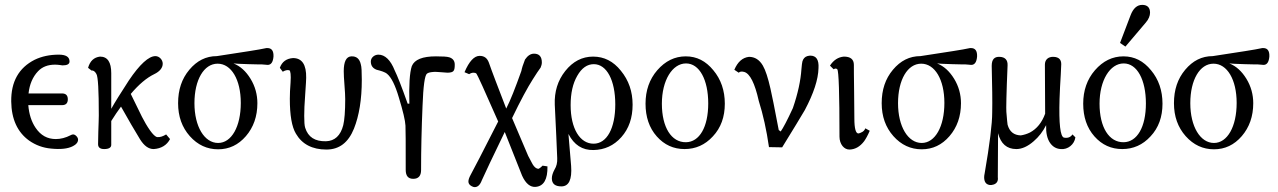

<svg xmlns="http://www.w3.org/2000/svg" viewBox="-20 -605 5240 787"><path d="M300 -33C300 -42 289 -54 280 -54C277 -54 273 -53 270 -51C249 -40 228 -35 209 -35C174 -35 147 -50 126 -81C109 -106 99 -137 96 -174H234C250 -174 258 -182 258 -198C258 -214 250 -222 234 -222H97C101 -259 114 -290 136 -313C153 -331 176 -340 206 -340C218 -340 236 -337 236 -337C255 -337 265 -342 265 -353C265 -372 250 -381 221 -381C184 -381 151 -374 122 -360C57 -327 25 -270 26 -189C27 -116 52 -63 99 -29C126 -10 156 1 189 4C228 8 258 5 279 -6C293 -13 300 -22 300 -33Z M661 -54C648 -46 636 -42 625 -43C609 -44 581 -89 562 -126L516 -220C549 -259 581 -286 612 -301C635 -312 647 -327 647 -344C647 -360 633 -375 617 -375C590 -375 553 -342 508 -275C475 -224 451 -186 436 -159V-305C436 -350 421 -373 390 -373C365 -370 349 -355 341 -327L355 -316C362 -317 369 -313 375 -302C382 -291 385 -235 385 -132C385 -118 384 -96 383 -65C382 -34 382 -17 382 -14C382 -1 390 6 407 6C426 6 436 0 436 -11V-109C450 -131 463 -151 476 -168C507 -113 533 -68 554 -34C571 -7 589 6 610 6C641 4 664 -10 677 -35Z M1101 -373C1102 -396 1094 -408 1076 -408C1073 -408 1070 -408 1067 -407C1046 -402 980 -392 869 -375C824 -375 787 -356 756 -319C725 -282 710 -237 710 -182C710 -128 726 -83 758 -47C790 -11 829 7 874 7C919 7 957 -11 988 -47C1019 -83 1035 -128 1035 -182C1035 -217 1026 -251 1007 -282C988 -313 965 -334 937 -345C944 -344 964 -343 999 -342C1028 -341 1046 -341 1053 -341C1058 -341 1073 -339 1077 -339C1091 -339 1099 -350 1101 -373ZM967 -183C967 -86 929 -19 874 -19C818 -19 777 -86 777 -182C777 -278 816 -344 872 -344C928 -344 967 -279 967 -183Z M1463 -278C1463 -311 1462 -332 1459 -341C1454 -364 1441 -375 1420 -374C1399 -373 1389 -352 1389 -313C1389 -300 1390 -281 1392 -256C1394 -231 1395 -212 1395 -199C1395 -148 1392 -113 1387 -92C1376 -49 1352 -27 1316 -26C1271 -25 1243 -43 1231 -81C1228 -90 1227 -107 1227 -130C1227 -151 1228 -180 1231 -218C1234 -259 1235 -281 1235 -286C1236 -340 1218 -367 1181 -367C1154 -365 1136 -352 1127 -327L1139 -311C1149 -317 1158 -319 1166 -317C1171 -314 1173 -298 1171 -267C1169 -242 1168 -219 1168 -200C1168 -133 1176 -85 1193 -57C1218 -14 1260 8 1318 8C1371 8 1408 -21 1431 -78C1452 -131 1463 -197 1463 -278Z M1844 -340C1844 -355 1837 -365 1822 -370C1813 -373 1794 -374 1767 -374C1712 -374 1679 -361 1668 -334C1659 -307 1656 -256 1658 -180H1651C1626 -251 1608 -296 1598 -316C1581 -359 1558 -381 1531 -381C1515 -381 1500 -369 1500 -353C1500 -336 1508 -325 1524 -319C1540 -315 1558 -310 1567 -302C1584 -288 1600 -256 1615 -205C1632 -149 1641 -111 1642 -90C1643 -77 1643 -17 1643 91C1643 116 1653 128 1674 128C1695 128 1706 116 1706 92C1706 10 1708 -78 1712 -172C1715 -252 1721 -296 1730 -303C1735 -307 1743 -309 1755 -310C1763 -311 1774 -310 1788 -309C1803 -308 1812 -307 1815 -307C1839 -308 1844 -313 1844 -340Z M2176 161C2209 158 2225 130 2224 77L2204 74C2195 83 2189 87 2186 87C2178 86 2170 80 2163 68L2145 34L2079 -121C2114 -194 2143 -247 2164 -280C2177 -301 2188 -317 2196 -328C2199 -335 2201 -342 2201 -349C2201 -373 2190 -385 2169 -385C2155 -385 2143 -377 2132 -361C2124 -341 2119 -325 2117 -314C2092 -244 2072 -193 2055 -160C2020 -251 1996 -313 1984 -348C1977 -367 1965 -376 1946 -376C1924 -376 1903 -354 1884 -309L1903 -301C1909 -305 1915 -307 1921 -307C1926 -307 1930 -306 1933 -303C1936 -300 1966 -235 2022 -107C1957 21 1919 94 1909 112C1903 123 1900 132 1900 139C1900 147 1904 153 1913 158C1918 161 1922 162 1926 162C1938 162 1948 153 1955 134C1968 105 1999 39 2049 -64L2120 115C2135 148 2154 163 2176 161Z M2573 -176C2573 -230 2557 -276 2525 -315C2494 -354 2456 -373 2411 -373C2366 -373 2328 -353 2297 -314C2266 -275 2252 -229 2254 -176C2259 -79 2262 -6 2264 43C2265 62 2261 77 2253 90C2246 103 2242 115 2242 126C2242 148 2255 159 2281 159C2312 159 2325 131 2321 75L2310 -56C2333 -11 2367 11 2413 10C2458 9 2496 -8 2527 -43C2558 -78 2573 -122 2573 -176ZM2502 -177C2502 -80 2468 -16 2413 -16C2357 -16 2319 -78 2319 -174C2319 -223 2328 -263 2346 -294C2364 -326 2387 -342 2414 -342C2467 -342 2502 -276 2502 -177Z M2951 -180C2951 -234 2935 -280 2904 -317C2873 -355 2836 -374 2791 -374C2746 -374 2707 -355 2674 -317C2642 -280 2626 -234 2626 -180C2626 -126 2641 -81 2672 -46C2703 -11 2741 6 2786 6C2831 6 2870 -11 2902 -46C2935 -81 2951 -126 2951 -180ZM2883 -181C2883 -84 2847 -23 2792 -22C2732 -21 2693 -83 2693 -180C2693 -276 2736 -345 2792 -345C2847 -345 2883 -278 2883 -181Z M3335 -326C3337 -360 3326 -377 3301 -377C3298 -377 3294 -376 3289 -375C3279 -372 3272 -364 3269 -353C3268 -348 3266 -337 3265 -321C3262 -276 3251 -223 3230 -162C3207 -112 3190 -80 3180 -66L3172 -72C3155 -163 3143 -220 3138 -242C3128 -286 3118 -317 3107 -336C3093 -360 3074 -372 3050 -372C3024 -369 3004 -352 2990 -319L3008 -307C3013 -312 3020 -313 3031 -310C3054 -303 3074 -264 3090 -192C3108 -135 3122 -72 3132 -2L3186 -1C3231 -74 3262 -125 3279 -154C3315 -222 3334 -279 3335 -326Z M3527 -79C3524 -71 3518 -65 3510 -62C3507 -60 3503 -59 3499 -58C3488 -57 3482 -78 3482 -119C3482 -127 3482 -163 3481 -227C3480 -291 3480 -328 3480 -339C3480 -362 3466 -373 3439 -373C3416 -371 3397 -359 3382 -336L3397 -321C3403 -325 3408 -325 3412 -321C3418 -314 3421 -222 3421 -45C3421 -14 3440 9 3463 8C3486 7 3505 -4 3522 -26C3529 -36 3537 -50 3545 -69Z M3985 -373C3986 -396 3978 -408 3960 -408C3957 -408 3954 -408 3951 -407C3930 -402 3864 -392 3753 -375C3708 -375 3671 -356 3640 -319C3609 -282 3594 -237 3594 -182C3594 -128 3610 -83 3642 -47C3674 -11 3713 7 3758 7C3803 7 3841 -11 3872 -47C3903 -83 3919 -128 3919 -182C3919 -217 3910 -251 3891 -282C3872 -313 3849 -334 3821 -345C3828 -344 3848 -343 3883 -342C3912 -341 3930 -341 3937 -341C3942 -341 3957 -339 3961 -339C3975 -339 3983 -350 3985 -373ZM3851 -183C3851 -86 3813 -19 3758 -19C3702 -19 3661 -86 3661 -182C3661 -278 3700 -344 3756 -344C3812 -344 3851 -279 3851 -183Z M4376 -54C4368 -42 4356 -38 4341 -41C4326 -45 4320 -98 4323 -199C4324 -232 4326 -265 4328 -298C4329 -326 4330 -341 4330 -342C4330 -361 4320 -371 4299 -372C4276 -373 4263 -360 4263 -340L4264 -139C4251 -103 4230 -77 4202 -62C4190 -56 4177 -52 4164 -50C4136 -51 4118 -65 4110 -94C4109 -97 4108 -114 4105 -147C4104 -157 4105 -220 4110 -337C4111 -359 4100 -371 4078 -372C4057 -373 4045 -363 4045 -335C4047 -254 4048 -190 4047 -144C4047 -98 4037 -15 4016 106C4015 111 4014 116 4014 121C4014 140 4021 150 4035 153C4042 154 4049 153 4054 151C4067 146 4072 136 4070 121L4071 -59C4082 -16 4107 6 4146 6C4169 6 4193 -5 4217 -26C4238 -44 4255 -66 4268 -92C4267 -61 4272 -36 4285 -18C4296 -3 4310 5 4328 6C4357 9 4384 -13 4388 -42Z M4745 -180C4745 -234 4729 -280 4698 -317C4667 -355 4630 -374 4585 -374C4540 -374 4501 -355 4468 -317C4436 -280 4420 -234 4420 -180C4420 -126 4435 -81 4466 -46C4497 -11 4535 6 4580 6C4625 6 4664 -11 4696 -46C4729 -81 4745 -126 4745 -180ZM4677 -181C4677 -84 4641 -23 4586 -22C4526 -21 4487 -83 4487 -180C4487 -276 4530 -345 4586 -345C4641 -345 4677 -278 4677 -181ZM4694 -553C4694 -574 4683 -585 4662 -585C4641 -585 4625 -571 4614 -542L4571 -429L4593 -414L4677 -513C4688 -526 4694 -540 4694 -553Z M5183 -373C5184 -396 5176 -408 5158 -408C5155 -408 5152 -408 5149 -407C5128 -402 5062 -392 4951 -375C4906 -375 4869 -356 4838 -319C4807 -282 4792 -237 4792 -182C4792 -128 4808 -83 4840 -47C4872 -11 4911 7 4956 7C5001 7 5039 -11 5070 -47C5101 -83 5117 -128 5117 -182C5117 -217 5108 -251 5089 -282C5070 -313 5047 -334 5019 -345C5026 -344 5046 -343 5081 -342C5110 -341 5128 -341 5135 -341C5140 -341 5155 -339 5159 -339C5173 -339 5181 -350 5183 -373ZM5049 -183C5049 -86 5011 -19 4956 -19C4900 -19 4859 -86 4859 -182C4859 -278 4898 -344 4954 -344C5010 -344 5049 -279 5049 -183Z"/></svg>

Font: GFS Philostratos
Style: Regular
Weight: 400
Designer: George D. Matthiopoulos
Foundry: George D. Matthiopoulos
Version: Version 1.000